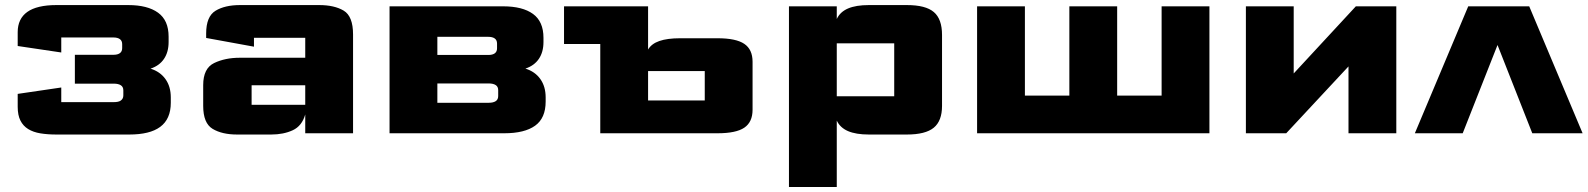

<svg xmlns="http://www.w3.org/2000/svg" viewBox="-20 -531 6327 765"><path d="M204.4 5Q169.3 5 140.8 0.3Q112.4 -4.4 92.3 -16.8Q72.2 -29.1 61.4 -50.6Q50.5 -72 50.5 -105.7V-156.9L224.1 -182.4V-124.1Q224.1 -124.1 224.1 -124.1Q224.1 -124.1 224.1 -124.1H433.8Q442.6 -124.1 449.7 -125.6Q456.8 -127.1 461.4 -130.5Q466.1 -133.9 468.8 -139Q471.4 -144 471.4 -151.1V-171Q471.4 -184.9 461.4 -191.3Q451.4 -197.7 433.8 -197.7H278.3V-312.7H432.3Q448.9 -312.7 457.9 -319.4Q466.8 -326.1 466.8 -339.2V-355Q466.8 -368.3 457.8 -375Q448.7 -381.7 431.6 -381.7H224.1Q224.1 -381.7 224.1 -381.7Q224.1 -381.7 224.1 -381.7V-321.9L50.5 -347.7V-402.8Q50.5 -429.5 60.1 -449.7Q69.7 -469.9 88.8 -483.5Q107.9 -497.1 136.8 -503.9Q165.8 -510.8 204.4 -510.8H490.9Q567.9 -510.8 609.8 -480.4Q651.8 -450 651.8 -385.1V-363.6Q651.8 -323.6 633.4 -296.4Q615.1 -269.2 579.8 -257.5Q618.1 -245.5 639.3 -215.8Q660.5 -186.1 660.5 -143V-121.5Q660.5 -88.8 649.8 -64.8Q639.2 -40.9 618.2 -25.4Q597.2 -9.9 566.4 -2.5Q535.6 5 495.5 5Z M924.6 5Q864.7 5 827.1 -17.6Q789.6 -40.2 789.6 -109V-191.9Q789.6 -258.9 833.4 -279.9Q877.1 -300.9 935 -300.9H1196.2V-380.4Q1196.2 -380.4 1196.2 -380.4Q1196.2 -380.4 1196.2 -380.4H991.9Q991.9 -380.4 991.9 -380.4Q991.9 -380.4 991.9 -380.4V-345L801.4 -379.8V-397.4Q801.4 -465.4 838.7 -488.1Q875.9 -510.8 936.5 -510.8H1251.6Q1312.2 -510.8 1349.4 -488.6Q1386.7 -466.3 1386.7 -393.5V0H1196.2V-75Q1183.2 -29 1146.3 -12Q1109.5 5 1060.4 5ZM982.5 -113.4Q982.5 -113.4 982.5 -113.4Q982.5 -113.4 982.5 -113.4H1196.2V-191.2H982.5Q982.5 -191.2 982.5 -191.2Q982.5 -191.2 982.5 -191.2Z M1532.1 0V-505.8H1984.5Q2062 -505.8 2103.7 -475.5Q2145.4 -445.3 2145.4 -380.1V-363.6Q2145.4 -323.8 2127.1 -296.6Q2108.7 -269.4 2073.4 -257.7Q2111.9 -245.8 2133 -215.9Q2154.1 -186.1 2154.1 -143V-126.5Q2154.1 -60.3 2112.1 -30.2Q2070.1 0 1989.1 0ZM1722.6 -121.5H1927.4Q1945.1 -121.5 1955 -127.9Q1965 -134.3 1965 -148.5V-171.8Q1965 -185.7 1955 -192.1Q1945.1 -198.5 1927.4 -198.5H1722.6ZM1722.6 -312H1926Q1942.5 -312 1951.5 -318.6Q1960.4 -325.3 1960.4 -338.4V-357.6Q1960.4 -370.9 1951.4 -377.6Q1942.3 -384.3 1925.2 -384.3H1722.6Z M2371.7 0V-355.7H2227.3V-505.8H2562.2V-333.6Q2575.6 -356.7 2607.1 -367.6Q2638.7 -378.6 2690.1 -378.6H2838.7Q2912.8 -378.6 2945.6 -356.2Q2978.5 -333.9 2978.5 -284.9V-93.7Q2978.5 -44.7 2945.6 -22.3Q2912.8 0 2838.7 0ZM2562.2 -130.6H2788Q2788 -130.6 2788 -130.6Q2788 -130.6 2788 -130.6V-247.9Q2788 -247.9 2788 -247.9Q2788 -247.9 2788 -247.9H2562.2Z M3123.5 214V-505.8H3314V-455.3Q3327.1 -483.5 3358.8 -497.2Q3390.5 -510.8 3442.1 -510.8H3593.3Q3668.1 -510.8 3700.7 -483Q3733.4 -455.3 3733.4 -391.7V-109Q3733.4 -49.2 3700.4 -22.1Q3667.4 5 3593.3 5H3442.1Q3390.5 5 3358.9 -8.6Q3327.3 -22.2 3314 -50.5V214ZM3314 -147.5H3542.9Q3542.9 -147.5 3542.9 -147.5Q3542.9 -147.5 3542.9 -147.5V-358.3Q3542.9 -358.3 3542.9 -358.3Q3542.9 -358.3 3542.9 -358.3H3314Z M3873.1 0V-505.8H4063.6V-150.1H4240.7V-505.8H4431.2V-150.1H4608.3V-505.8H4798.8V0Z M4944.1 0V-505.8H5134.6V-238.3L5382.2 -505.8H5543.4V0H5352.9V-266.4L5104.8 0Z M5617.3 0 5830 -505.8H6073L6285.7 0H6085.2L5946.7 -351.7L5808 0Z"/></svg>

Font: Science Gothic
Style: Regular
Weight: 400
Designer: Thomas Phinney, Vassil Kateliev, Brandon Buerkle
Foundry: Font Detective LLC
Version: Version 1.018